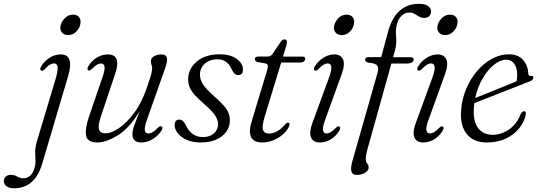

<svg xmlns="http://www.w3.org/2000/svg" viewBox="-148 -735 2812 1002"><path d="M207.5 -552Q187 -552 176 -564.5Q165 -577 167 -595Q169.5 -617.5 188.2 -638Q207 -658.5 232.5 -658.5Q254 -658.5 264.2 -646Q274.5 -633.5 272 -614.5Q270 -591.5 251.8 -571.8Q233.5 -552 207.5 -552ZM207 -336 72.5 118.5Q52.5 185 15.8 216.2Q-21 247.5 -75 247.5Q-101 247.5 -114.5 236.8Q-128 226 -128 210.5Q-128 197 -118.5 187.2Q-109 177.5 -91.5 177.5Q-72 177.5 -58 186.5Q-44 195.5 -25 195.5Q-8 195.5 8.2 182.8Q24.5 170 33.5 136.5Q38.5 118.5 37 98.8Q35.5 79 35.8 55Q36 31 45 1L141.5 -320.5Q154.5 -364.5 152.8 -384.2Q151 -404 134 -404Q123.5 -404 111.5 -397Q99.5 -390 85 -373Q75.5 -364 67.5 -366.5Q57.5 -370 66 -387Q80.5 -413.5 108.8 -432.2Q137 -451 168.5 -451Q241.5 -451 207 -336Z M694 -75.5Q705 -70.5 694.5 -53.5Q676.5 -25 648 -8.2Q619.5 8.5 590.5 8.5Q543 8.5 543 -34Q543 -52.5 552.8 -80.5Q562.5 -108.5 580.5 -154.5Q526.5 -65 466 -28.2Q405.5 8.5 360 8.5Q307.5 8.5 301.2 -28Q295 -64.5 317.5 -129.5L387 -332.5Q400.5 -372 397.5 -387.8Q394.5 -403.5 379.5 -403.5Q369.5 -403.5 358.2 -397.5Q347 -391.5 331.5 -375Q319.5 -364 313.5 -367.5Q303.5 -372 313 -389.5Q329.5 -417.5 357 -434.2Q384.5 -451 414.5 -451Q487.5 -451 453 -349.5L380.5 -133.5Q362 -80 368.8 -59.5Q375.5 -39 403 -39Q432 -39 472.8 -66.2Q513.5 -93.5 553.8 -148.2Q594 -203 621 -284.5Q637 -331.5 641.5 -349.5Q646 -367.5 646 -377.5Q646 -387.5 642.8 -396.2Q639.5 -405 639.5 -416Q639.5 -431.5 655.2 -441.2Q671 -451 696 -451Q719 -451 723 -433Q727 -415 712.5 -375L620.5 -114.5Q605 -71.5 607.8 -54.8Q610.5 -38 626.5 -38Q636 -38 647.5 -44.5Q659 -51 675.5 -68Q687.5 -79 694 -75.5Z M910.5 -19.5Q946.5 -19.5 968.2 -38.8Q990 -58 990 -86.5Q990 -108 975.8 -130.8Q961.5 -153.5 918 -192Q885 -220.5 866.8 -241.2Q848.5 -262 841 -281.2Q833.5 -300.5 834 -323.5Q834.5 -376 878.8 -413.8Q923 -451.5 998 -451.5Q1056 -451.5 1088 -427.2Q1120 -403 1120 -372.5Q1120 -343.5 1095.5 -343.5Q1085 -343.5 1076.8 -350.2Q1068.5 -357 1060.5 -375Q1037 -425.5 988 -425.5Q946 -425.5 920.8 -402.5Q895.5 -379.5 895.5 -345.5Q895.5 -322 909.5 -298Q923.5 -274 968.5 -233.5Q1002.5 -204 1020.5 -183Q1038.5 -162 1045.2 -143.8Q1052 -125.5 1051.5 -105Q1050.5 -56 1009.5 -23.8Q968.5 8.5 898 8.5Q857.5 8.5 827.2 -5Q797 -18.5 780.2 -39.2Q763.5 -60 763.5 -82Q764 -111 787.5 -111Q808 -111 823 -79.5Q838.5 -47.5 860.8 -33.5Q883 -19.5 910.5 -19.5Z M1237.5 -404 1195 -411.5Q1182 -416 1182 -426Q1182 -440 1201 -440H1249Q1264 -440 1273.5 -452.5L1317.5 -517.5Q1325.5 -529.5 1337 -529.5Q1349.5 -529.5 1349.5 -516Q1349.5 -507 1343.5 -487.5L1329 -439.5H1431.5Q1444.5 -439.5 1444.5 -428.5Q1444.5 -408.5 1414.5 -408.5H1319.5L1233 -125Q1217.5 -73.5 1224.8 -55.8Q1232 -38 1257 -38Q1298.5 -38 1340.5 -86Q1350 -96 1356.5 -95Q1365.5 -94 1362.5 -81.5Q1356.5 -60.5 1335.2 -39.8Q1314 -19 1283.8 -5.2Q1253.5 8.5 1220 8.5Q1130.5 8.5 1167 -107L1243.5 -359.5Q1251 -382 1249.8 -391.5Q1248.5 -401 1237.5 -404Z M1635.5 -552Q1615 -552 1604 -564.5Q1593 -577 1595 -595Q1597.5 -617.5 1616 -638Q1634.5 -658.5 1660.5 -658.5Q1681.5 -658.5 1692 -646Q1702.5 -633.5 1700 -614.5Q1698 -591.5 1679.8 -571.8Q1661.5 -552 1635.5 -552ZM1549 -110Q1534.5 -70.5 1537.8 -54.5Q1541 -38.5 1556.5 -38.5Q1566 -38.5 1577.2 -44.8Q1588.5 -51 1604.5 -67.5Q1616 -78.5 1622.5 -75Q1632.5 -70 1622.5 -52.5Q1605.5 -24.5 1578.5 -8Q1551.5 8.5 1521.5 8.5Q1487 8.5 1475.5 -17.2Q1464 -43 1483 -95L1568.5 -328.5Q1583.5 -370 1580.8 -387Q1578 -404 1562 -404Q1552 -404 1540.5 -397.2Q1529 -390.5 1513.5 -374Q1501.5 -363.5 1495 -367Q1484.5 -372 1495 -389Q1513 -417.5 1540.5 -434.2Q1568 -451 1596.5 -451Q1630 -451 1642 -425Q1654 -399 1634 -345Z M1757.5 -423Q1757.5 -437 1776.5 -437H1841.5L1875 -562Q1914 -715 2038.5 -715Q2071 -715 2086.2 -703.2Q2101.5 -691.5 2101.5 -675.5Q2101.5 -660.5 2092 -651Q2082.5 -641.5 2065.5 -641.5Q2050.5 -641.5 2039 -648.5Q2027.5 -655.5 2015.8 -662.5Q2004 -669.5 1988.5 -669.5Q1964.5 -669.5 1947.5 -652.5Q1930.5 -635.5 1923 -608Q1915.5 -579 1919.2 -543.5Q1923 -508 1913.5 -472.5L1903.5 -436.5H1994Q2011 -436.5 2011 -425Q2011 -415.5 2001.5 -409.5Q1992 -403.5 1978 -403.5H1894.5L1768 49.5Q1761 76.5 1761 95.5Q1761 110.5 1768.5 118.8Q1776 127 1776 139.5Q1776 155 1757 166.5Q1738 178 1714 178Q1692 178 1686.2 160.8Q1680.5 143.5 1691 106L1822.5 -356Q1829.5 -380.5 1820.2 -393Q1811 -405.5 1775 -407.5Q1757.5 -412 1757.5 -423ZM2175 -552Q2154.5 -552 2143.5 -564.5Q2132.5 -577 2134.5 -595Q2137 -617.5 2155.5 -638Q2174 -658.5 2200 -658.5Q2221 -658.5 2231.5 -646Q2242 -633.5 2239.5 -614.5Q2237.5 -591.5 2219.2 -571.8Q2201 -552 2175 -552ZM2088.5 -110Q2074 -70.5 2077.2 -54.5Q2080.5 -38.5 2096 -38.5Q2105.5 -38.5 2116.8 -44.8Q2128 -51 2144 -67.5Q2155.5 -78.5 2162 -75Q2172 -70 2162 -52.5Q2145 -24.5 2118 -8Q2091 8.5 2061 8.5Q2026.5 8.5 2015 -17.2Q2003.5 -43 2022.5 -95L2108 -328.5Q2123 -370 2120.2 -387Q2117.5 -404 2101.5 -404Q2091.5 -404 2080 -397.2Q2068.5 -390.5 2053 -374Q2041 -363.5 2034.5 -367Q2024 -372 2034.5 -389Q2052.5 -417.5 2080 -434.2Q2107.5 -451 2136 -451Q2169.5 -451 2181.5 -425Q2193.5 -399 2173.5 -345Z M2595.5 -135.5Q2588 -98.5 2561.5 -65.5Q2535 -32.5 2492.5 -12Q2450 8.5 2393 8.5Q2323 8.5 2287.5 -36.2Q2252 -81 2258.5 -161Q2263 -219 2285 -271.2Q2307 -323.5 2341.8 -364.2Q2376.5 -405 2419.2 -428.2Q2462 -451.5 2507.5 -451.5Q2556.5 -451.5 2582 -422Q2607.5 -392.5 2609 -350Q2610 -337.5 2621.5 -339Q2634 -341 2635 -330Q2636 -317.5 2615.5 -310Q2593 -301 2555 -286Q2517 -271 2473.8 -254.2Q2430.5 -237.5 2391.5 -222Q2352.5 -206.5 2327.5 -197Q2326 -187 2325.5 -177.5Q2319 -104.5 2346.2 -68Q2373.5 -31.5 2422.5 -31.5Q2466.5 -31.5 2507.2 -58.5Q2548 -85.5 2570 -141Q2578 -155 2587 -154.5Q2599 -154 2595.5 -135.5ZM2494 -423.5Q2463 -423.5 2430.2 -397.2Q2397.5 -371 2371 -326Q2344.5 -281 2332 -223.5Q2360 -234.5 2399.5 -250.5Q2439 -266.5 2479 -282.8Q2519 -299 2548 -311Q2551 -325 2551 -347Q2551 -380.5 2535.8 -402Q2520.5 -423.5 2494 -423.5Z"/></svg>

Font: Fraunces 72pt Soft Light
Style: Italic
Weight: 300
Italic angle: -16°
Version: Version 1.000;[b76b70a41]